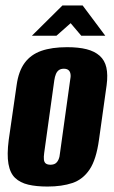

<svg xmlns="http://www.w3.org/2000/svg" viewBox="-20 -676 419 704"><path d="M154 8Q113 8 83.5 1Q54 -6 35.5 -23.5Q17 -41 11 -75Q5 -109 12 -163L41 -364Q48 -415 70.5 -445.5Q93 -476 131.5 -489.5Q170 -503 226 -503Q268 -503 297.5 -495.5Q327 -488 345.5 -471.5Q364 -455 370 -428.5Q376 -402 371 -364L343 -164Q333 -91 308.5 -54.5Q284 -18 245.5 -5Q207 8 154 8ZM165 -72Q176 -72 183 -76.5Q190 -81 194.5 -91Q199 -101 200 -115L237 -381Q240 -395 238.5 -404.5Q237 -414 231 -419Q225 -424 214 -424Q203 -424 196 -419Q189 -414 185 -404.5Q181 -395 179 -381L142 -115Q140 -101 141 -91Q142 -81 148 -76.5Q154 -72 165 -72ZM97 -545 209 -656H283L366 -545H278L239 -591L187 -545Z"/></svg>

Font: Alumni Sans ExtraBold
Style: Italic
Weight: 800
Italic angle: -8°
Designer: Robert E. Leuschke
Foundry: Robert E. Leuschke
Version: Version 1.016